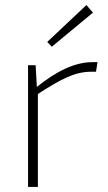

<svg xmlns="http://www.w3.org/2000/svg" viewBox="-20 -740 428 760"><path d="M348 -690 322 -720 167 -574 185 -555ZM346 -494C276 -494 203 -458 126 -396L121 -482H91V0H130V-368C217 -424 274 -456 340 -456H360L366 -494Z"/></svg>

Font: Exo 2 Extra Light
Style: Regular
Weight: 250
Designer: Natanael Gama
Version: Version 1.001;PS 001.001;hotconv 1.0.88;makeotf.lib2.5.64775